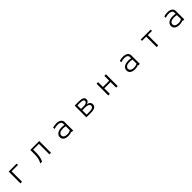

<svg xmlns="http://www.w3.org/2000/svg" viewBox="946 -3288 6108 6108"><g transform="rotate(-45 4000.0 -234.0)"><path d="M407 30V-438H695V-498H335V30Z M1710 30V-498H1308V-285C1308 -159 1278 -50 1230 30H1310C1347 -32 1380 -160 1380 -287V-442H1639V30Z M2709 30C2708 -47 2708 -118 2708 -189C2708 -241 2708 -294 2709 -350V-351C2709 -465 2605 -513 2484 -513C2432 -513 2377 -504 2326 -488V-424C2384 -442 2441 -452 2491 -452C2577 -452 2640 -421 2640 -343V-293C2603 -302 2547 -305 2511 -305C2341 -303 2259 -220 2259 -120C2259 -29 2326 45 2483 45C2526 45 2583 40 2640 9V30ZM2640 -52C2582 -18 2518 -15 2496 -15C2392 -15 2331 -55 2331 -128C2331 -201 2405 -246 2512 -247C2543 -247 2597 -244 2640 -233Z M3506 30C3666 30 3746 -15 3746 -120C3746 -198 3687 -246 3596 -253C3685 -266 3714 -323 3714 -373C3714 -461 3639 -498 3496 -498H3303V30ZM3371 -279V-441H3485C3587 -441 3643 -423 3643 -365C3643 -307 3577 -279 3480 -279ZM3371 -27V-221H3494C3581 -221 3674 -198 3674 -129C3674 -59 3623 -27 3489 -27Z M4712 30V-498H4641V-281H4359V-498H4288V30H4359V-220H4641V30Z M5709 30C5708 -47 5708 -118 5708 -189C5708 -241 5708 -294 5709 -350V-351C5709 -465 5605 -513 5484 -513C5432 -513 5377 -504 5326 -488V-424C5384 -442 5441 -452 5491 -452C5577 -452 5640 -421 5640 -343V-293C5603 -302 5547 -305 5511 -305C5341 -303 5259 -220 5259 -120C5259 -29 5326 45 5483 45C5526 45 5583 40 5640 9V30ZM5640 -52C5582 -18 5518 -15 5496 -15C5392 -15 5331 -55 5331 -128C5331 -201 5405 -246 5512 -247C5543 -247 5597 -244 5640 -233Z M6536 30V-439H6724V-498H6276V-439H6464V30Z M7709 30C7708 -47 7708 -118 7708 -189C7708 -241 7708 -294 7709 -350V-351C7709 -465 7605 -513 7484 -513C7432 -513 7377 -504 7326 -488V-424C7384 -442 7441 -452 7491 -452C7577 -452 7640 -421 7640 -343V-293C7603 -302 7547 -305 7511 -305C7341 -303 7259 -220 7259 -120C7259 -29 7326 45 7483 45C7526 45 7583 40 7640 9V30ZM7640 -52C7582 -18 7518 -15 7496 -15C7392 -15 7331 -55 7331 -128C7331 -201 7405 -246 7512 -247C7543 -247 7597 -244 7640 -233Z"/></g></svg>

Font: LINE Seed JP_OTF Regular
Style: Regular
Weight: 400
Designer: LY Corporation & Fontrix & Fontworks
Version: Version 1.002